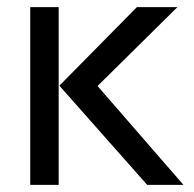

<svg xmlns="http://www.w3.org/2000/svg" viewBox="-20 -520 546 540"><path d="M65 -500H145V0H65ZM479 -500 229 -253 231 -305 496 0H394L147 -279L365 -500Z"/></svg>

Font: Syne
Style: Regular
Weight: 400
Designer: Lucas Descroix
Foundry: Bonjour Monde
Version: Version 2.200